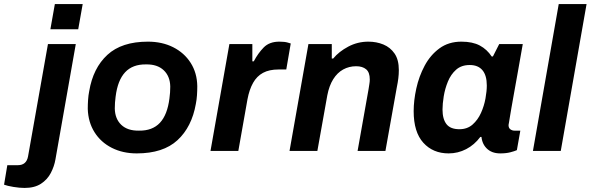

<svg xmlns="http://www.w3.org/2000/svg" viewBox="-130 -743 2908 945"><path d="M-9 182Q-34 182 -64 177Q-94 172 -110 166L-94 70H-42Q0 70 8 27L106 -526H243L143 41Q137 76 120 108.5Q103 141 71.5 161.5Q40 182 -9 182ZM118 -599 140 -723H277L255 -599Z M543 12Q474 12 420 -15.5Q366 -43 335 -92.5Q304 -142 302 -207Q302 -230 303.5 -252Q305 -274 309 -294Q328 -408 398.5 -473Q469 -538 598 -538Q668 -538 722.5 -510.5Q777 -483 808.5 -433.5Q840 -384 841 -319Q841 -296 839.5 -274Q838 -252 834 -232Q814 -118 743.5 -53Q673 12 543 12ZM554 -100Q620 -99 657 -138.5Q694 -178 704 -259Q706 -274 707 -288Q708 -302 708 -317Q707 -368 675.5 -397.5Q644 -427 589 -426Q523 -427 486 -387.5Q449 -348 439 -267Q437 -252 436 -238Q435 -224 435 -209Q436 -158 467 -128.5Q498 -99 554 -100Z M906 0 999 -526H1112V-441H1119Q1140 -481 1168 -509.5Q1196 -538 1245 -538Q1271 -538 1286 -533.5Q1301 -529 1301 -529L1279 -401H1241Q1195 -401 1164.5 -384.5Q1134 -368 1115.5 -335Q1097 -302 1088 -254L1043 0Z M1295 0 1388 -526H1503V-455H1510Q1538 -489 1584 -513.5Q1630 -538 1683 -538Q1723 -538 1757 -524Q1791 -510 1812 -479.5Q1833 -449 1833 -398Q1833 -378 1830.5 -357.5Q1828 -337 1823 -313L1767 0H1630L1684 -304Q1686 -318 1688 -329.5Q1690 -341 1690 -352Q1690 -387 1672 -402Q1654 -417 1623 -417Q1588 -417 1559 -401Q1530 -385 1510 -353Q1490 -321 1481 -274L1432 0Z M2078 12Q2001 12 1953.5 -40.5Q1906 -93 1906 -196Q1906 -248 1919 -307.5Q1932 -367 1960 -419.5Q1988 -472 2033 -505Q2078 -538 2141 -538Q2196 -538 2231.5 -519Q2267 -500 2290 -465H2296L2327 -526H2443Q2429 -445 2418 -384.5Q2407 -324 2399.5 -281.5Q2392 -239 2387 -211Q2382 -183 2379.5 -166.5Q2377 -150 2375.5 -142Q2374 -134 2373.5 -131Q2373 -128 2373 -127Q2373 -113 2382 -106.5Q2391 -100 2402 -100H2431L2414 -4Q2403 1 2382 6.5Q2361 12 2332 12Q2289 12 2264 -14Q2239 -40 2239 -83Q2239 -91 2240.5 -100Q2242 -109 2244 -118L2302 -69H2234Q2205 -30 2164.5 -9Q2124 12 2078 12ZM2131 -107Q2170 -107 2196 -130Q2222 -153 2237.5 -187.5Q2253 -222 2259.5 -258.5Q2266 -295 2266 -322Q2266 -372 2244.5 -397.5Q2223 -423 2182 -423Q2141 -423 2115 -400Q2089 -377 2074.5 -341.5Q2060 -306 2054 -269Q2048 -232 2048 -204Q2048 -157 2067.5 -132Q2087 -107 2131 -107Z M2493 0 2620 -723H2757L2630 0Z"/></svg>

Font: Archivo VF Beta
Style: Italic
Weight: 400
Italic angle: -10°
Designer: Hector Gatti
Foundry: Omnibus-Type
Version: Version 1.002